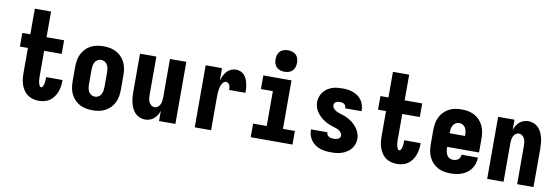

<svg xmlns="http://www.w3.org/2000/svg" viewBox="-56 -1168 4611 1584"><g transform="rotate(10 2250.0 -376.0)"><path d="M300 8Q276 8 251.5 1.5Q227 -5 207 -19Q187 -33 173 -54Q159 -75 151 -98Q143 -121 140 -145.5Q137 -170 137 -195V-406H70V-520H137V-735H273V-520H420V-406H273V-195Q273 -187 273.5 -178.5Q274 -170 274.5 -162Q275 -154 276.5 -146Q278 -138 280.5 -130Q283 -122 287.5 -114Q292 -106 300 -106Q308 -106 312.5 -113.5Q317 -121 319.5 -128.5Q322 -136 323.5 -143.5Q325 -151 325.5 -159Q326 -167 326.5 -175Q327 -183 327 -191V-195H464V-185Q464 -161 460 -137.5Q456 -114 447.5 -92Q439 -70 424.5 -50.5Q410 -31 390.5 -17.5Q371 -4 347.5 2Q324 8 300 8Z M750 8Q722 8 695 3Q668 -2 643.5 -15Q619 -28 600 -48Q581 -68 569 -93Q557 -118 552.5 -145Q548 -172 548 -200V-320Q548 -348 552.5 -375Q557 -402 569 -427Q581 -452 600 -472Q619 -492 643.5 -505Q668 -518 695 -523Q722 -528 750 -528Q778 -528 805 -523Q832 -518 856.5 -505Q881 -492 900 -472Q919 -452 931 -427Q943 -402 947.5 -375Q952 -348 952 -320V-200Q952 -172 947.5 -145Q943 -118 931 -93Q919 -68 900 -48Q881 -28 856.5 -15Q832 -2 805 3Q778 8 750 8ZM750 -106Q766 -106 780.5 -114.5Q795 -123 802.5 -137.5Q810 -152 812.5 -168Q815 -184 815 -200V-320Q815 -336 812.5 -352Q810 -368 802.5 -382.5Q795 -397 780.5 -405.5Q766 -414 750 -414Q734 -414 719.5 -405.5Q705 -397 697.5 -382.5Q690 -368 687.5 -352Q685 -336 685 -320V-200Q685 -184 687.5 -168Q690 -152 697.5 -137.5Q705 -123 719.5 -114.5Q734 -106 750 -106Z M1190 8Q1167 8 1145 -1Q1123 -10 1107 -26.5Q1091 -43 1081 -64.5Q1071 -86 1065.5 -108.5Q1060 -131 1058 -154Q1056 -177 1056 -200V-520H1193V-200Q1193 -185 1195 -169.5Q1197 -154 1203 -140Q1209 -126 1222 -116Q1235 -106 1250 -106Q1265 -106 1278 -116Q1291 -126 1297 -140Q1303 -154 1305 -169.5Q1307 -185 1307 -200V-520H1444V0H1307V-86Q1301 -67 1290.5 -49.5Q1280 -32 1264.5 -18.5Q1249 -5 1229.5 1.5Q1210 8 1190 8Z M1606 0V-520H1743V-414Q1749 -436 1758.5 -456Q1768 -476 1782 -492.5Q1796 -509 1816.5 -518.5Q1837 -528 1859 -528Q1878 -528 1896.5 -521Q1915 -514 1928.5 -499.5Q1942 -485 1949.5 -467Q1957 -449 1961.5 -430Q1966 -411 1967.5 -391.5Q1969 -372 1969 -353H1832Q1832 -363 1831 -373Q1830 -383 1826 -392Q1822 -401 1814 -407.5Q1806 -414 1796 -414Q1783 -414 1773.5 -404Q1764 -394 1758.5 -381.5Q1753 -369 1750 -356Q1747 -343 1745.5 -329.5Q1744 -316 1743.5 -302.5Q1743 -289 1743 -276V0Z M2075 0V-114H2189V-406H2089V-520H2325V-114H2425V0ZM2255 -580Q2237 -580 2219 -585.5Q2201 -591 2188.5 -603.5Q2176 -616 2170.5 -634Q2165 -652 2165 -670Q2165 -688 2170.5 -706Q2176 -724 2188.5 -736.5Q2201 -749 2219 -754.5Q2237 -760 2255 -760Q2273 -760 2291 -754.5Q2309 -749 2321.5 -736.5Q2334 -724 2339.5 -706Q2345 -688 2345 -670Q2345 -652 2339.5 -634Q2334 -616 2321.5 -603.5Q2309 -591 2291 -585.5Q2273 -580 2255 -580Z M2749 8Q2726 8 2703 5.5Q2680 3 2658 -4.5Q2636 -12 2616.5 -25Q2597 -38 2583 -56.5Q2569 -75 2561.5 -97Q2554 -119 2554 -142V-150H2691V-148Q2691 -138 2696.5 -129Q2702 -120 2710.5 -115Q2719 -110 2729 -108Q2739 -106 2749 -106Q2759 -106 2768.5 -107.5Q2778 -109 2786.5 -112.5Q2795 -116 2801 -124Q2807 -132 2807 -141Q2807 -154 2799 -165Q2791 -176 2780 -183.5Q2769 -191 2756.5 -195Q2744 -199 2731.5 -203Q2719 -207 2706.5 -211.5Q2694 -216 2682 -221.5Q2670 -227 2659 -234Q2648 -241 2637.5 -249Q2627 -257 2617.5 -266Q2608 -275 2600 -285Q2592 -295 2585 -306.5Q2578 -318 2573.5 -330Q2569 -342 2566.5 -355Q2564 -368 2564 -381Q2564 -403 2571 -424.5Q2578 -446 2591.5 -464Q2605 -482 2623.5 -495Q2642 -508 2663 -515.5Q2684 -523 2706.5 -525.5Q2729 -528 2751 -528Q2774 -528 2796.5 -525Q2819 -522 2840 -514.5Q2861 -507 2879.5 -494Q2898 -481 2911.5 -462.5Q2925 -444 2931.5 -422Q2938 -400 2938 -378V-370H2801V-372Q2801 -381 2797 -390Q2793 -399 2786 -404.5Q2779 -410 2769.5 -412Q2760 -414 2751 -414Q2742 -414 2733.5 -412.5Q2725 -411 2717.5 -407Q2710 -403 2705.5 -395.5Q2701 -388 2701 -379Q2701 -366 2709 -355Q2717 -344 2728 -337Q2739 -330 2751.5 -325.5Q2764 -321 2776.5 -317Q2789 -313 2801 -309Q2813 -305 2825 -299Q2837 -293 2848.5 -286.5Q2860 -280 2870 -272Q2880 -264 2889.5 -255Q2899 -246 2907.5 -235.5Q2916 -225 2922.5 -214Q2929 -203 2934 -190.5Q2939 -178 2941.5 -165.5Q2944 -153 2944 -139Q2944 -117 2936.5 -94.5Q2929 -72 2914.5 -54.5Q2900 -37 2880.5 -24.5Q2861 -12 2839.5 -4.5Q2818 3 2795 5.5Q2772 8 2749 8Z M3300 8Q3276 8 3251.5 1.5Q3227 -5 3207 -19Q3187 -33 3173 -54Q3159 -75 3151 -98Q3143 -121 3140 -145.5Q3137 -170 3137 -195V-406H3070V-520H3137V-735H3273V-520H3420V-406H3273V-195Q3273 -187 3273.5 -178.5Q3274 -170 3274.5 -162Q3275 -154 3276.5 -146Q3278 -138 3280.5 -130Q3283 -122 3287.5 -114Q3292 -106 3300 -106Q3308 -106 3312.5 -113.5Q3317 -121 3319.5 -128.5Q3322 -136 3323.5 -143.5Q3325 -151 3325.5 -159Q3326 -167 3326.5 -175Q3327 -183 3327 -191V-195H3464V-185Q3464 -161 3460 -137.5Q3456 -114 3447.5 -92Q3439 -70 3424.5 -50.5Q3410 -31 3390.5 -17.5Q3371 -4 3347.5 2Q3324 8 3300 8Z M3749 8Q3722 8 3694.5 3Q3667 -2 3643 -15Q3619 -28 3600 -48Q3581 -68 3569 -93Q3557 -118 3552.5 -145.5Q3548 -173 3548 -200V-320Q3548 -348 3552.5 -375Q3557 -402 3569 -427Q3581 -452 3600 -472Q3619 -492 3643.5 -505Q3668 -518 3695 -523Q3722 -528 3750 -528Q3778 -528 3805 -523Q3832 -518 3856.5 -505Q3881 -492 3900 -472Q3919 -452 3931 -427Q3943 -402 3947.5 -375Q3952 -348 3952 -320V-203H3685V-200Q3685 -184 3687.5 -168Q3690 -152 3697.5 -137.5Q3705 -123 3719 -114.5Q3733 -106 3749 -106Q3761 -106 3773 -109Q3785 -112 3794 -119Q3803 -126 3808 -137Q3813 -148 3813 -160H3950V-159Q3950 -135 3943 -111Q3936 -87 3922 -67Q3908 -47 3888.5 -32Q3869 -17 3846 -8Q3823 1 3798.5 4.5Q3774 8 3749 8ZM3685 -317H3815V-320Q3815 -336 3812.5 -352Q3810 -368 3802.5 -382.5Q3795 -397 3780.5 -405.5Q3766 -414 3750 -414Q3734 -414 3719.5 -405.5Q3705 -397 3697.5 -382.5Q3690 -368 3687.5 -352Q3685 -336 3685 -320Z M4056 0V-520H4193V-434Q4199 -453 4209.5 -470.5Q4220 -488 4235.5 -501.5Q4251 -515 4270.5 -521.5Q4290 -528 4310 -528Q4333 -528 4355 -519Q4377 -510 4393 -493.5Q4409 -477 4419 -455.5Q4429 -434 4434.5 -411.5Q4440 -389 4442 -366Q4444 -343 4444 -320V0H4307V-320Q4307 -335 4305 -350.5Q4303 -366 4297 -380Q4291 -394 4278 -404Q4265 -414 4250 -414Q4235 -414 4222 -404Q4209 -394 4203 -380Q4197 -366 4195 -350.5Q4193 -335 4193 -320V0Z"/></g></svg>

Font: Iosevka Heavy
Style: Regular
Weight: 900
Monospace: yes
Designer: Belleve Invis
Foundry: Belleve Invis
Version: Version 32.5.0; ttfautohint (v1.8.4)